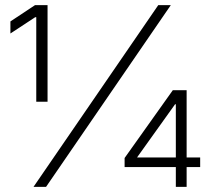

<svg xmlns="http://www.w3.org/2000/svg" viewBox="-20 -727 826 747"><path d="M595.7 -707H644.5L159.2 0H110.4ZM121.1 -660.2H117.2L20.5 -596.7V-643.6L116.2 -707H165V-331.1H121.1ZM464.8 -112.3 652.3 -376H706.1V-114.3H758.8V-77.1H706.1V0H664.1V-77.1H464.8ZM664.1 -114.3V-321.3H661.1L513.7 -115.2V-114.3Z"/></svg>

Font: Pretendard Std ExtraLight
Style: Regular
Weight: 200
Designer: Base glyphs from Inter by Rasmus Andersson; Hangeul glyphs from Noto Sans CJK(Source Han Sans) by Jang Soo-young and Kan
Foundry: Kil Hyung-jin
Version: Version 1.309